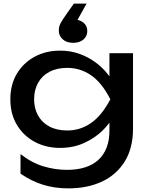

<svg xmlns="http://www.w3.org/2000/svg" viewBox="-20 -859 819 1058"><path d="M583 -139V-239L588 -257V-366L583 -386V-566H713V-151Q713 -42 667 31.5Q621 105 541 142Q461 179 357 179Q281 179 217 159Q153 139 93 98V-10Q154 38 219 57.5Q284 77 349 77Q463 77 523 21Q583 -35 583 -139ZM311 -44Q233 -44 171 -77.5Q109 -111 73 -171Q37 -231 37 -312Q37 -393 73 -453Q109 -513 171 -546.5Q233 -580 311 -580Q369 -580 418.5 -562Q468 -544 507.5 -514.5Q547 -485 574.5 -449.5Q602 -414 617 -377.5Q632 -341 632 -311Q632 -272 609 -225.5Q586 -179 543.5 -138Q501 -97 442 -70.5Q383 -44 311 -44ZM351 -140Q422 -140 481.5 -181Q541 -222 588 -312Q541 -404 481.5 -444.5Q422 -485 351 -485Q293 -485 252 -463Q211 -441 189.5 -402Q168 -363 168 -312Q168 -262 189.5 -223Q211 -184 252 -162Q293 -140 351 -140ZM457 -839 388 -715 383 -752Q418 -752 439.5 -734.5Q461 -717 461 -688Q461 -660 440 -641.5Q419 -623 383 -623Q347 -623 325.5 -642.5Q304 -662 304 -690Q304 -712 313 -729.5Q322 -747 348 -784L387 -839Z"/></svg>

Font: Unbounded
Style: Regular
Weight: 400
Designer: Luke Prowse, Jean-Baptiste Morizot, Fátima Lázaro, Florian Runge
Foundry: NaN
Version: Version 1.701;gftools[0.9.28.dev5+ged2979d]